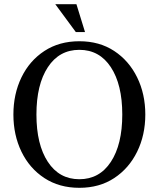

<svg xmlns="http://www.w3.org/2000/svg" viewBox="-20 -877 757 917"><path d="M359 20Q263 20 192 -26.5Q121 -73 82.5 -152.5Q44 -232 44 -330Q44 -428 82.5 -507.5Q121 -587 192 -633.5Q263 -680 359 -680Q455 -680 525.5 -633.5Q596 -587 635 -507.5Q674 -428 674 -330Q674 -232 635 -152.5Q596 -73 525.5 -26.5Q455 20 359 20ZM359 -21Q455 -21 509.5 -104Q564 -187 564 -330Q564 -473 509.5 -556Q455 -639 359 -639Q263 -639 208.5 -556Q154 -473 154 -330Q154 -187 208.5 -104Q263 -21 359 -21ZM342 -724 244 -857H345L386 -724Z"/></svg>

Font: El Messiri Medium
Style: Regular
Weight: 500
Designer: Mohamed Gaber
Foundry: Kief Type Foundry
Version: Version 2.020; ttfautohint (v1.8.3)